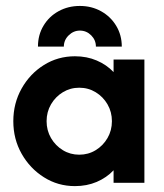

<svg xmlns="http://www.w3.org/2000/svg" viewBox="-20 -618 554 649"><path d="M233.3 11.1Q175.7 11.1 128.5 -18.8Q81.2 -48.6 53.1 -98.3Q25 -147.9 25 -208.3Q25 -268.8 53.1 -318.8Q81.2 -368.8 128.5 -398.3Q175.7 -427.8 233.3 -427.8Q273.6 -427.8 306.9 -413.5Q340.3 -399.3 363.9 -374.3V-416.7H468.1V0H363.9V-42.4Q340.3 -17.4 306.9 -3.1Q273.6 11.1 233.3 11.1ZM247.9 -95.1Q278.5 -95.1 303.5 -110.4Q328.5 -125.7 343.4 -151.4Q358.3 -177.1 358.3 -208.3Q358.3 -239.6 343.4 -265.3Q328.5 -291 303.5 -306.2Q278.5 -321.5 247.9 -321.5Q217.4 -321.5 192.4 -306.2Q167.4 -291 152.4 -265.3Q137.5 -239.6 137.5 -208.3Q137.5 -177.1 152.4 -151.4Q167.4 -125.7 192.4 -110.4Q217.4 -95.1 247.9 -95.1ZM108.3 -460.4Q108.3 -500 127.1 -531.2Q145.8 -562.5 178.1 -580.2Q210.4 -597.9 250 -597.9Q289.6 -597.9 321.9 -579.9Q354.2 -561.8 372.9 -530.6Q391.7 -499.3 391.7 -460.4H304.2Q304.2 -482.6 288.2 -498.6Q272.2 -514.6 250 -514.6Q228.5 -514.6 212.2 -498.6Q195.8 -482.6 195.8 -460.4Z"/></svg>

Font: co2trust
Style: Bold
Weight: 700
Designer: Kristian Moeller
Foundry: Dicotype
Version: Version 1.000